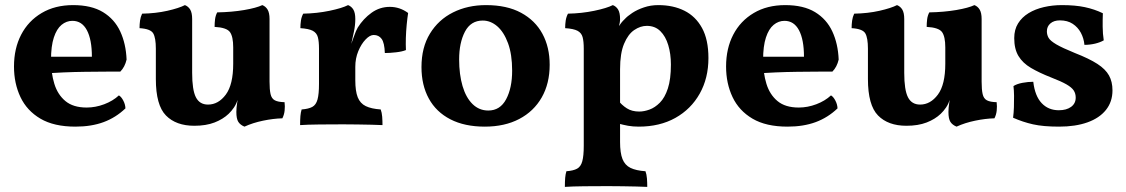

<svg xmlns="http://www.w3.org/2000/svg" viewBox="-20 -487 4412 752"><path d="M275.5 9Q191.4 9 138.4 -22.2Q85.4 -53.4 60.1 -106.9Q34.8 -160.3 34.8 -226.4Q34.8 -297.2 62.9 -351.2Q91 -405.2 143.3 -436.1Q195.5 -467 266.3 -467Q338.1 -467 383.4 -439.5Q428.6 -412 451 -363.7Q473.3 -315.4 475.8 -253.7Q469.2 -224.9 451.4 -206.7Q426 -206.7 389.9 -206.4Q353.8 -206.2 312.4 -205.7Q271 -205.2 228.6 -203.4Q186.2 -201.6 147.8 -199.1V-264.7H339.9Q339.9 -331.8 320.4 -368.6Q300.8 -405.4 263.6 -405.4Q240.1 -405.4 221 -389.6Q201.9 -373.8 190.9 -340.2Q179.8 -306.6 179.8 -252.6Q179.8 -201.5 192.8 -158.9Q205.8 -116.4 236.3 -91.1Q266.7 -65.8 319.5 -65.8Q354.1 -65.8 388.2 -78.7Q422.3 -91.6 445.7 -113.4Q455.3 -107.8 463 -92.8Q470.8 -77.8 471.3 -62.5Q433.6 -26.4 385.7 -8.7Q337.8 9 275.5 9Z M741.2 5.6Q669.5 5.6 630 -34.7Q590.4 -75 590.4 -177.7V-296.3Q590.4 -338.6 580.1 -356.3Q569.9 -374.1 526.5 -376.7Q526.5 -391.9 528.5 -406.4Q530.5 -420.9 536.6 -433.5Q590.1 -434.5 635.4 -444.7Q680.8 -455 704.3 -467Q717.5 -461.9 725.1 -449.3Q732.6 -436.6 732.6 -412.6V-201.7Q732.6 -134.7 747.2 -106.1Q761.8 -77.4 794.7 -77.4Q835.3 -77.4 864.4 -116.5Q893.4 -155.6 893.4 -237.4V-301.3Q893.4 -343.6 880.7 -361.3Q867.9 -379.1 820.5 -381.7Q820.5 -396.9 822.3 -411.4Q824.1 -425.9 830.7 -438.5Q887.9 -439.5 936.2 -447.7Q984.4 -456 1007.4 -467Q1020.6 -461.9 1028.1 -449.3Q1035.7 -436.6 1035.7 -412.6V-133.5L911.7 -97.6Q905.7 -79.9 896.4 -66.1Q887.1 -52.3 875.6 -41.3Q853.3 -20 820.1 -7.2Q786.9 5.6 741.2 5.6ZM937.5 9Q921.2 2.4 913.4 -9.7Q905.7 -21.8 905.7 -48.5Q905.7 -64.2 909 -85.5Q912.3 -106.8 918.3 -129.7L1035.7 -167.3Q1035.7 -136 1039.7 -118.4Q1043.7 -100.8 1056.4 -94.1Q1069.1 -87.3 1094.5 -86.8Q1096.6 -70.5 1094.8 -54.1Q1093.1 -37.7 1085.9 -23.6Q1050 -22.6 1010.2 -14.3Q970.4 -6.1 937.5 9Z M1371.6 -173.1Q1371.6 -130.1 1381.1 -106Q1390.7 -82 1412.5 -71.4Q1434.3 -60.8 1471.1 -58.3Q1475.6 -46.1 1476.9 -29.9Q1478.1 -13.6 1478.1 3Q1461.1 2 1435.3 1.5Q1409.6 1 1380.9 0.5Q1352.1 0 1323.9 0Q1279 0 1231.1 0.5Q1183.2 1 1155.4 3Q1155.4 -17.8 1156.6 -32.5Q1157.9 -47.1 1161.4 -58.3Q1188.4 -60.3 1203.2 -68.3Q1217.9 -76.3 1223.6 -97.4Q1229.4 -118.5 1229.4 -158.3V-227H1371.6ZM1371.6 -294.6V-208.8H1229.4V-318.2L1371.6 -412.6Q1371.6 -388 1366.1 -362.5Q1360.7 -337.1 1353 -302.3ZM1349.6 -297.9Q1358 -320.6 1366.1 -343.9Q1374.2 -367.1 1381.2 -379.1Q1403.2 -414.1 1435.3 -437.1Q1467.4 -460.1 1506.9 -460.1Q1545.9 -460.1 1578.5 -436.1Q1575.4 -416.4 1572.9 -390.5Q1570.4 -364.5 1569.6 -338.5Q1568.9 -312.6 1569.9 -290.9Q1555.2 -284.8 1530.8 -282.1Q1506.4 -279.3 1487.3 -279.3Q1485.9 -319.5 1474.7 -334.7Q1463.6 -350 1443.6 -350Q1428.6 -350 1411.8 -332.3Q1394.9 -314.7 1383.3 -286.6Q1371.6 -258.5 1371.6 -225.2ZM1229.4 -208.8V-296.3Q1229.4 -325 1224.9 -341.5Q1220.4 -358.1 1205 -366.4Q1189.5 -374.6 1156.5 -376.7Q1156.5 -391.9 1158.7 -406.6Q1161 -421.3 1167.6 -433.5Q1221 -434.5 1270.4 -444.7Q1319.8 -455 1343.3 -467Q1356.5 -461.9 1364.1 -449.3Q1371.6 -436.6 1371.6 -412.6Z M1878.7 9Q1799.7 9 1744 -19.7Q1688.3 -48.4 1659.6 -100.9Q1630.8 -153.3 1630.8 -224.3Q1630.8 -301.2 1664 -355.4Q1697.1 -409.7 1754.4 -438.4Q1811.7 -467 1883.4 -467Q1965.4 -467 2020.8 -437Q2076.3 -407 2104.6 -354.5Q2132.9 -302.1 2132.9 -233.2Q2132.9 -160 2101.8 -105.4Q2070.7 -50.9 2013.7 -21Q1956.6 9 1878.7 9ZM1892.5 -54.1Q1938.9 -54.1 1962.4 -98.4Q1985.9 -142.7 1985.9 -210.2Q1985.9 -273.8 1969.8 -317.7Q1953.6 -361.6 1927.6 -384.1Q1901.5 -406.5 1870.8 -406.5Q1823.8 -406.5 1801 -362.9Q1778.3 -319.3 1778.3 -254.2Q1778.3 -195.5 1791.6 -150.1Q1805 -104.7 1830.8 -79.4Q1856.6 -54.1 1892.5 -54.1Z M2192.4 245Q2192.4 224.2 2193.6 209.5Q2194.9 194.9 2198.4 183.7Q2225.4 181.7 2240.2 173.7Q2254.9 165.7 2260.6 144.6Q2266.4 123.5 2266.4 83.7V-296.3Q2266.4 -325 2261.9 -341.5Q2257.4 -358.1 2242 -366.4Q2226.5 -374.6 2193.5 -376.7Q2193.5 -391.9 2195.7 -406.6Q2198 -421.3 2204.6 -433.5Q2258 -434.5 2307.4 -444.7Q2356.8 -455 2380.3 -467Q2393.5 -461.9 2401.1 -449.3Q2408.6 -436.6 2408.6 -412.6Q2408.6 -398.4 2403.2 -380.5Q2397.7 -362.7 2387.7 -337L2408.6 -316.4V68.9Q2408.6 111.9 2418.1 136Q2427.7 160 2449.5 170.6Q2471.3 181.2 2508.1 183.7Q2512.6 195.9 2513.9 212.1Q2515.1 228.4 2515.1 245Q2498.1 244 2472.3 243.5Q2446.6 243 2417.9 242.5Q2389.1 242 2360.9 242Q2316 242 2268.1 242.5Q2220.2 243 2192.4 245ZM2481.7 9Q2458.9 9 2439.8 5.6Q2420.6 2.1 2397.7 -4.3V-97.5Q2415.1 -75.4 2435 -62.8Q2454.8 -50.1 2483.6 -50.1Q2502.5 -50.1 2523.8 -57.8Q2545.2 -65.5 2564.5 -84.9Q2583.9 -104.4 2595.8 -140.5Q2607.7 -176.7 2607.7 -234.1Q2607.7 -276.1 2597.3 -310.4Q2587 -344.8 2566.2 -365.2Q2545.4 -385.7 2513.4 -385.7Q2488.1 -385.7 2464 -369.3Q2439.9 -352.9 2424.3 -315.6Q2408.6 -278.3 2408.6 -215.6L2369.7 -318.5Q2385.8 -357.3 2399.8 -378.7Q2413.7 -400.1 2426 -411.3Q2437.1 -423.7 2456.6 -436.5Q2476.1 -449.3 2502.3 -458.1Q2528.4 -467 2558.3 -467Q2616.8 -467 2660.6 -445Q2704.5 -423.1 2729.6 -377.4Q2754.7 -331.7 2754.7 -259.7Q2754.7 -181 2720.6 -120.3Q2686.4 -59.5 2625.2 -25.2Q2564 9 2481.7 9Z M3064.5 9Q2980.4 9 2927.4 -22.2Q2874.4 -53.4 2849.1 -106.9Q2823.8 -160.3 2823.8 -226.4Q2823.8 -297.2 2851.9 -351.2Q2880 -405.2 2932.3 -436.1Q2984.5 -467 3055.3 -467Q3127.1 -467 3172.4 -439.5Q3217.6 -412 3240 -363.7Q3262.3 -315.4 3264.8 -253.7Q3258.2 -224.9 3240.4 -206.7Q3215 -206.7 3178.9 -206.4Q3142.8 -206.2 3101.4 -205.7Q3060 -205.2 3017.6 -203.4Q2975.2 -201.6 2936.8 -199.1V-264.7H3128.9Q3128.9 -331.8 3109.4 -368.6Q3089.8 -405.4 3052.6 -405.4Q3029.1 -405.4 3010 -389.6Q2990.9 -373.8 2979.9 -340.2Q2968.8 -306.6 2968.8 -252.6Q2968.8 -201.5 2981.8 -158.9Q2994.8 -116.4 3025.3 -91.1Q3055.7 -65.8 3108.5 -65.8Q3143.1 -65.8 3177.2 -78.7Q3211.3 -91.6 3234.7 -113.4Q3244.3 -107.8 3252 -92.8Q3259.8 -77.8 3260.3 -62.5Q3222.6 -26.4 3174.7 -8.7Q3126.8 9 3064.5 9Z M3530.2 5.6Q3458.5 5.6 3419 -34.7Q3379.4 -75 3379.4 -177.7V-296.3Q3379.4 -338.6 3369.1 -356.3Q3358.9 -374.1 3315.5 -376.7Q3315.5 -391.9 3317.5 -406.4Q3319.5 -420.9 3325.6 -433.5Q3379.1 -434.5 3424.4 -444.7Q3469.8 -455 3493.3 -467Q3506.5 -461.9 3514.1 -449.3Q3521.6 -436.6 3521.6 -412.6V-201.7Q3521.6 -134.7 3536.2 -106.1Q3550.8 -77.4 3583.7 -77.4Q3624.3 -77.4 3653.4 -116.5Q3682.4 -155.6 3682.4 -237.4V-301.3Q3682.4 -343.6 3669.7 -361.3Q3656.9 -379.1 3609.5 -381.7Q3609.5 -396.9 3611.3 -411.4Q3613.1 -425.9 3619.7 -438.5Q3676.9 -439.5 3725.2 -447.7Q3773.4 -456 3796.4 -467Q3809.6 -461.9 3817.1 -449.3Q3824.7 -436.6 3824.7 -412.6V-133.5L3700.7 -97.6Q3694.7 -79.9 3685.4 -66.1Q3676.1 -52.3 3664.6 -41.3Q3642.3 -20 3609.1 -7.2Q3575.9 5.6 3530.2 5.6ZM3726.5 9Q3710.2 2.4 3702.4 -9.7Q3694.7 -21.8 3694.7 -48.5Q3694.7 -64.2 3698 -85.5Q3701.3 -106.8 3707.3 -129.7L3824.7 -167.3Q3824.7 -136 3828.7 -118.4Q3832.7 -100.8 3845.4 -94.1Q3858.1 -87.3 3883.5 -86.8Q3885.6 -70.5 3883.8 -54.1Q3882.1 -37.7 3874.9 -23.6Q3839 -22.6 3799.2 -14.3Q3759.4 -6.1 3726.5 9Z M4299.5 -435.1Q4298.5 -409.6 4298.8 -382.3Q4299 -355 4303 -329Q4289.4 -321 4269.1 -316.1Q4248.8 -311.3 4227.4 -311.3Q4224.9 -337.2 4213.3 -358.8Q4201.7 -380.4 4181.3 -393.8Q4161 -407.2 4131.1 -407.2Q4107.9 -407.2 4094.1 -395.3Q4080.3 -383.5 4080.3 -364.2Q4080.3 -350.3 4087.1 -338.6Q4093.8 -327 4117.2 -313.2Q4140.6 -299.5 4189.4 -279.6Q4246 -257.5 4278.1 -236.7Q4310.1 -215.9 4323.6 -191.4Q4337.2 -167 4337.2 -133Q4337.2 -88.4 4311.6 -56.4Q4286 -24.4 4239.1 -7.7Q4192.1 9 4128.1 9Q4066 9 4026 0Q3986.1 -9 3947.9 -25.9Q3950.4 -44.5 3951.2 -67.3Q3952 -90 3951.7 -112Q3951.4 -133.9 3949.4 -149.9Q3962.7 -158.5 3984.7 -162.6Q4006.8 -166.7 4027 -166.7Q4033.5 -111 4059.8 -83.1Q4086.1 -55.2 4127.1 -55.2Q4157.1 -55.2 4175.2 -68.5Q4193.2 -81.8 4193.2 -104.6Q4193.2 -120.5 4185.5 -132.5Q4177.8 -144.4 4157.2 -156.4Q4136.5 -168.3 4096.7 -183.7Q4050 -202.1 4017.8 -221.1Q3985.6 -240.1 3969 -267.6Q3952.4 -295.2 3952.4 -337.8Q3952.4 -370.9 3967.3 -395.1Q3982.3 -419.4 4008.6 -435.5Q4034.9 -451.5 4068.6 -459.2Q4102.3 -467 4138.8 -467Q4191.6 -467 4229 -459Q4266.4 -451.1 4299.5 -435.1Z"/></svg>

Font: Vollkorn
Style: Regular
Weight: 400
Designer: Friedrich Althausen
Foundry: Friedrich Althausen
Version: Version 5.001